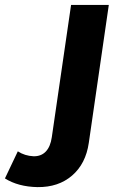

<svg xmlns="http://www.w3.org/2000/svg" viewBox="-248 -558 565 778"><path d="M-228 165 -175.8 55.2Q-147.5 73.7 -111.8 75.2Q-81.1 75.7 -62.3 55.9Q-43.5 36.1 -38.1 -2L40 -538.1H192.9L111.8 21Q99.6 105.5 44.2 153.3Q-11.2 201.2 -96.2 200.2Q-174.3 198.7 -228 165Z"/></svg>

Font: Trueno SemiBold
Style: Italic
Weight: 600
Designer: Julieta Ulanovsky
Foundry: Julieta Ulanovsky
Version: Version 3.001b | FøM Fix